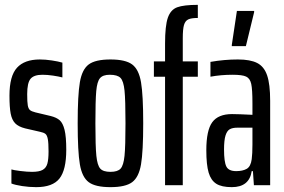

<svg xmlns="http://www.w3.org/2000/svg" viewBox="-20 -763 1168 791"><path d="M27 -7V-65Q36 -62 64 -58.5Q92 -55 112 -55Q141 -55 155.5 -63Q170 -71 175 -88.5Q180 -106 180 -139Q180 -174 177 -190Q174 -206 167 -211.5Q160 -217 145 -220L84 -234Q56 -241 42.5 -255Q29 -269 24 -295Q19 -321 19 -369Q19 -450 50 -484Q81 -518 144 -518Q167 -518 193.5 -514Q220 -510 237 -505V-444Q222 -448 198.5 -451.5Q175 -455 155 -455Q120 -455 106 -438.5Q92 -422 92 -375Q92 -342 94.5 -328.5Q97 -315 103.5 -309.5Q110 -304 126 -300L189 -285Q213 -279 226 -267.5Q239 -256 246 -228Q253 -200 253 -146Q253 -63 225 -27.5Q197 8 129 8Q100 8 71 3.5Q42 -1 27 -7Z M300 -255Q300 -371 309 -424Q318 -477 345.5 -497.5Q373 -518 435 -518Q497 -518 524.5 -497.5Q552 -477 561 -424Q570 -371 570 -255Q570 -139 561 -86Q552 -33 524.5 -12.5Q497 8 435 8Q373 8 345.5 -12.5Q318 -33 309 -86Q300 -139 300 -255ZM497 -255Q497 -351 493 -390Q489 -429 476.5 -442Q464 -455 432 -455Q404 -455 392 -441Q380 -427 376.5 -387.5Q373 -348 373 -255Q373 -160 377 -121Q381 -82 393 -68.5Q405 -55 435 -55Q465 -55 477 -68.5Q489 -82 493 -121Q497 -160 497 -255Z M660 -447H614V-510H660V-583Q660 -657 671.5 -690Q683 -723 710 -733Q737 -743 795 -743V-689Q768 -689 755.5 -683Q743 -677 738 -660Q733 -643 733 -605V-510H795V-447H733V0H660Z M830 -144Q830 -226 854.5 -259.5Q879 -293 936 -293Q960 -293 1020 -290V-337Q1020 -395 1015 -417.5Q1010 -440 994 -447.5Q978 -455 938 -455Q890 -455 847 -447V-508Q904 -518 960 -518Q1011 -518 1039.5 -503.5Q1068 -489 1080.5 -452.5Q1093 -416 1093 -348V0H1026L1022 -58H1017Q1007 8 935 8Q893 8 871 -6Q849 -20 839.5 -52Q830 -84 830 -144ZM1017 -107Q1020 -129 1020 -168V-201V-237H958Q938 -237 926.5 -230.5Q915 -224 909 -204.5Q903 -185 903 -147Q903 -96 912.5 -77Q922 -58 953 -58Q980 -58 996.5 -67.5Q1013 -77 1017 -107ZM935 -573V-578L956 -718H1027V-713L993 -573Z"/></svg>

Font: Saira Ultra Condensed Medium
Style: Regular
Weight: 500
Width: 1
Designer: Hector Gatti with collaboration of the Omnibus-Type team
Foundry: Omnibus-Type
Version: Version 1.001; ttfautohint (v1.8)